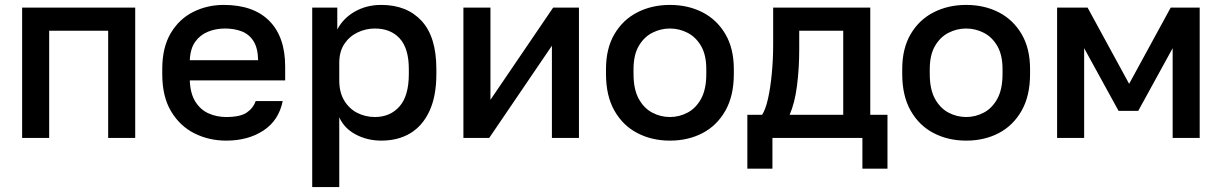

<svg xmlns="http://www.w3.org/2000/svg" viewBox="-20 -561 4970 781"><path d="M70 0V-530H530V0H420V-436H180V0Z M900 11Q830 11 771 -18.5Q712 -48 676 -108Q640 -168 640 -260V-280Q640 -368 674.5 -426Q709 -484 766 -512.5Q823 -541 890 -541Q1011 -541 1075.5 -476Q1140 -411 1140 -290V-234H752Q754 -180 775 -147Q796 -114 829 -99.5Q862 -85 900 -85Q957 -85 983.5 -103Q1010 -121 1020 -150H1130Q1114 -71 1051.5 -30Q989 11 900 11ZM895 -445Q858 -445 826 -432Q794 -419 774 -391Q754 -363 752 -316H1030Q1029 -366 1011 -394Q993 -422 963 -433.5Q933 -445 895 -445Z M1250 200V-530H1352V-441Q1376 -487 1423.5 -514Q1471 -541 1531 -541Q1635 -541 1695 -476Q1755 -411 1755 -280V-260Q1755 -170 1727 -109.5Q1699 -49 1649 -19Q1599 11 1531 11Q1474 11 1427 -14Q1380 -39 1360 -84V200ZM1505 -85Q1567 -85 1605 -128Q1643 -171 1643 -260V-280Q1643 -364 1606 -404.5Q1569 -445 1505 -445Q1468 -445 1434.5 -429Q1401 -413 1380.5 -382Q1360 -351 1360 -305V-235Q1360 -185 1380.5 -151.5Q1401 -118 1434 -101.5Q1467 -85 1505 -85Z M1865 0V-530H1975V-155L2230 -530H2335V0H2225V-375L1970 0Z M2705 11Q2632 11 2573 -19.5Q2514 -50 2479.5 -110.5Q2445 -171 2445 -260V-280Q2445 -364 2479.5 -422.5Q2514 -481 2573 -511Q2632 -541 2705 -541Q2779 -541 2837.5 -511Q2896 -481 2930.5 -422.5Q2965 -364 2965 -280V-260Q2965 -171 2930.5 -110.5Q2896 -50 2837.5 -19.5Q2779 11 2705 11ZM2705 -85Q2743 -85 2777 -103Q2811 -121 2832 -159.5Q2853 -198 2853 -260V-280Q2853 -337 2832 -373.5Q2811 -410 2777 -427.5Q2743 -445 2705 -445Q2667 -445 2633 -427.5Q2599 -410 2578 -373.5Q2557 -337 2557 -280V-260Q2557 -198 2578 -159.5Q2599 -121 2633 -103Q2667 -85 2705 -85Z M3020 125V-94H3080Q3094 -115 3104 -159.5Q3114 -204 3119.5 -262Q3125 -320 3125 -380V-530H3520V-94H3590V125H3488V0H3122V125ZM3192 -94H3410V-436H3231V-360Q3231 -283 3222 -212.5Q3213 -142 3192 -94Z M3910 11Q3837 11 3778 -19.5Q3719 -50 3684.5 -110.5Q3650 -171 3650 -260V-280Q3650 -364 3684.5 -422.5Q3719 -481 3778 -511Q3837 -541 3910 -541Q3984 -541 4042.5 -511Q4101 -481 4135.5 -422.5Q4170 -364 4170 -280V-260Q4170 -171 4135.5 -110.5Q4101 -50 4042.5 -19.5Q3984 11 3910 11ZM3910 -85Q3948 -85 3982 -103Q4016 -121 4037 -159.5Q4058 -198 4058 -260V-280Q4058 -337 4037 -373.5Q4016 -410 3982 -427.5Q3948 -445 3910 -445Q3872 -445 3838 -427.5Q3804 -410 3783 -373.5Q3762 -337 3762 -280V-260Q3762 -198 3783 -159.5Q3804 -121 3838 -103Q3872 -85 3910 -85Z M4280 0V-530H4404L4573 -220L4742 -530H4860V0H4750V-365L4610 -110H4530L4390 -365V0Z"/></svg>

Font: Golos Text Medium
Style: Regular
Weight: 500
Designer: A.Korolkova, Vitaly Kuzmin
Foundry: ParaType Ltd
Version: Version 2.004